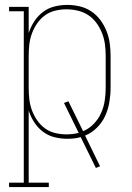

<svg xmlns="http://www.w3.org/2000/svg" viewBox="-20 -558 540 783"><path d="M17 205V187H77V-512H17V-530H97V-423Q105 -448 119.5 -470.5Q134 -493 155 -509Q176 -525 202 -531.5Q228 -538 254 -538Q280 -538 305.5 -532Q331 -526 352.5 -511.5Q374 -497 389.5 -476Q405 -455 414.5 -431Q424 -407 427.5 -381.5Q431 -356 431 -330V-200Q431 -171 426 -141.5Q421 -112 409 -85.5Q397 -59 375.5 -37.5Q354 -16 327 -5L388 120L371 127L309 1Q296 5 282 6.5Q268 8 254 8Q228 8 202 1.5Q176 -5 155 -21Q134 -37 119.5 -59.5Q105 -82 97 -107V187H179V205ZM251 -10Q263 -10 275.5 -11.5Q288 -13 301 -16L241 -138L259 -145L319 -23Q343 -33 362 -52.5Q381 -72 392 -96.5Q403 -121 407 -147Q411 -173 411 -200V-330Q411 -354 408 -377Q405 -400 396.5 -422Q388 -444 374 -463.5Q360 -483 340.5 -496Q321 -509 297.5 -514.5Q274 -520 251 -520Q228 -520 205 -514.5Q182 -509 163.5 -495.5Q145 -482 131.5 -462.5Q118 -443 110 -421Q102 -399 99.5 -376Q97 -353 97 -330V-200Q97 -177 99.5 -154Q102 -131 110 -109Q118 -87 131.5 -67.5Q145 -48 163.5 -34.5Q182 -21 205 -15.5Q228 -10 251 -10Z"/></svg>

Font: Iosevka Slab Thin
Style: Regular
Weight: 100
Monospace: yes
Designer: Belleve Invis
Foundry: Belleve Invis
Version: Version 11.1.0; ttfautohint (v1.8.3)